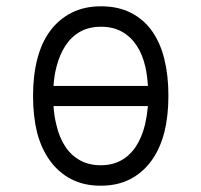

<svg xmlns="http://www.w3.org/2000/svg" viewBox="-20 -580 640 610"><path d="M300 10Q247 10 207 -10.5Q167 -31 139.5 -68.5Q112 -106 98 -158Q85 -211 85 -275Q85 -340 98.5 -392.5Q112 -445 139.5 -482Q167 -519 207.5 -539.5Q248 -560 301 -560Q355 -560 395.5 -539.5Q436 -519 462.5 -482Q489 -445 502 -393Q515 -341 515 -277V-274Q515 -211 502 -159Q488 -106 460.5 -68.5Q433 -31 393 -10.5Q353 10 300 10ZM150 -307H450Q448 -339 442 -367Q433 -407 414 -435.5Q395 -464 367 -479.5Q339 -495 301 -495Q263 -495 235 -479.5Q207 -464 188 -435Q169 -406 159 -366Q152 -339 150 -307ZM300 -55Q337 -55 365 -70.5Q393 -86 412 -115Q431 -144 441 -185Q447 -212 450 -243H150Q152 -211 159 -184Q168 -144 187 -115Q206 -86 234.5 -70.5Q263 -55 300 -55Z"/></svg>

Font: Maple Mono NL ExtraLight
Style: Regular
Weight: 275
Monospace: yes
Designer: subframe7536
Version: Version 7.000